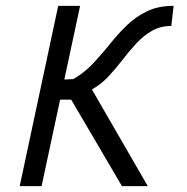

<svg xmlns="http://www.w3.org/2000/svg" viewBox="-20 -638 640 658"><path d="M47.5 0 179.5 -618H254.5L200.5 -365.5L231.5 -367Q269.5 -389 299.5 -421Q329.5 -453 356.8 -487.2Q384 -521.5 414.5 -551Q445 -580.5 483.5 -599.2Q522 -618 575 -618L567 -549Q529.5 -549 500.5 -532.2Q471.5 -515.5 447 -489Q422.5 -462.5 399.5 -432.5Q376.5 -402.5 351.2 -375.5Q326 -348.5 295 -331.5L486.5 0H398L224 -296.5H186L122.5 0Z"/></svg>

Font: Victor Mono Thin
Style: Italic
Weight: 100
Italic angle: -12°
Monospace: yes
Designer: Rune Bjørnerås
Version: Version 1.561;gftools[0.9.30]